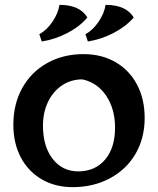

<svg xmlns="http://www.w3.org/2000/svg" viewBox="-20 -758 651 791"><path d="M35 -244Q35 -329 71.5 -395Q108 -461 174 -498Q240 -535 324 -535Q399 -535 456 -502Q513 -469 544.5 -409.5Q576 -350 576 -272Q576 -189 538.5 -124.5Q501 -60 433 -23.5Q365 13 279 13Q207 13 151.5 -19.5Q96 -52 65.5 -110Q35 -168 35 -244ZM454 -232Q454 -309 417.5 -363.5Q381 -418 319 -431Q273 -431 236 -406.5Q199 -382 178 -338.5Q157 -295 157 -240Q157 -155 197 -103.5Q237 -52 302 -52Q372 -52 413 -100.5Q454 -149 454 -232ZM142 -617Q173 -634 196.5 -669Q220 -704 225 -738Q309 -738 340 -686Q309 -649 258.5 -622.5Q208 -596 152 -587ZM332 -617Q363 -634 386.5 -669Q410 -704 415 -738Q499 -738 531 -686Q499 -649 448.5 -622.5Q398 -596 342 -587Z"/></svg>

Font: Mirza SemiBold
Style: Regular
Weight: 600
Designer: Arabic design by Kourosh Beigpour, Latin design by Eduardo Tunni, engineering by Lasse Fister
Version: Version 1.0010g